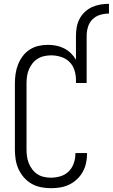

<svg xmlns="http://www.w3.org/2000/svg" viewBox="-20 -978 591 1006"><path d="M378 -790Q378 -813 382 -835.5Q386 -858 396.5 -878.5Q407 -899 424 -915Q441 -931 461.5 -940.5Q482 -950 505 -954Q528 -958 551 -958V-907Q527 -907 504 -900Q481 -893 464.5 -876.5Q448 -860 441 -837Q434 -814 434 -790ZM247 8Q221 8 195 3Q169 -2 146 -15Q123 -28 105.5 -48Q88 -68 77 -92Q66 -116 62 -142.5Q58 -169 58 -195V-540Q58 -565 61.5 -590Q65 -615 74 -638.5Q83 -662 98 -682.5Q113 -703 134 -717Q155 -731 179.5 -737Q204 -743 230 -743Q252 -743 273.5 -739Q295 -735 315 -725Q335 -715 351 -699.5Q367 -684 378 -665V-790H434V-543H378V-560Q378 -585 370 -610.5Q362 -636 343.5 -654Q325 -672 299.5 -680Q274 -688 248 -688Q230 -688 211.5 -684Q193 -680 177 -670Q161 -660 149.5 -645Q138 -630 131 -613Q124 -596 121.5 -577.5Q119 -559 119 -540V-195Q119 -176 121.5 -158Q124 -140 131 -122.5Q138 -105 149.5 -90Q161 -75 176.5 -65Q192 -55 210.5 -51Q229 -47 247 -47Q272 -47 297 -54.5Q322 -62 340 -80Q358 -98 366.5 -122.5Q375 -147 375 -172V-176H436V-171Q436 -146 430.5 -122Q425 -98 413 -76.5Q401 -55 382.5 -38Q364 -21 342 -10.5Q320 0 296 4Q272 8 247 8Z"/></svg>

Font: Iosevka Fixed Light
Style: Regular
Weight: 300
Monospace: yes
Designer: Belleve Invis
Foundry: Belleve Invis
Version: Version 32.3.0